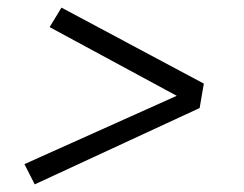

<svg xmlns="http://www.w3.org/2000/svg" viewBox="-20 -591 640 503"><path d="M71 -108 44 -161 443 -340 110 -520 141 -571 514 -372 503 -308Z"/></svg>

Font: Iosevka Curly LtExObl
Style: Regular
Weight: 300
Width: 7
Italic angle: -9°
Monospace: yes
Designer: Belleve Invis
Foundry: Belleve Invis
Version: Version 11.1.0; ttfautohint (v1.8.3)